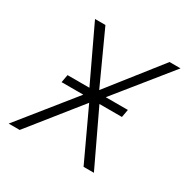

<svg xmlns="http://www.w3.org/2000/svg" viewBox="-129 -664 771 783"><g transform="rotate(30 256.5 -272.5)"><path d="M9.6 0 214.1 -254.3H111.9L118.6 -291.2H221.6L101.2 -545.5H150.2L261 -302.9L452.1 -545.5H503.9L298.7 -291.2H402.7L396 -254.3H290.1L410.9 0H362.2L251.4 -237.6L61.4 0Z"/></g></svg>

Font: Inter P Extra Light
Style: Italic
Weight: 200
Italic angle: 9.39999°
Designer: Rasmus Andersson
Foundry: rsms
Version: Version 3.018;git-588b23468